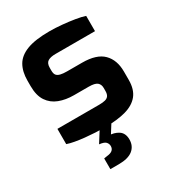

<svg xmlns="http://www.w3.org/2000/svg" viewBox="-178 -646 862 948"><g transform="rotate(-30 252.5 -172.0)"><path d="M252 6Q227 6 198 4.5Q169 3 140 0Q111 -3 86 -7.5Q61 -12 44 -18V-105H282Q303 -105 316.5 -108.5Q330 -112 336.5 -121.5Q343 -131 343 -149V-166Q343 -186 330 -197Q317 -208 282 -208H198Q152 -208 115 -222Q78 -236 56.5 -268Q35 -300 35 -354V-385Q35 -436 55 -471Q75 -506 122 -524Q169 -542 251 -542Q284 -542 321.5 -538.5Q359 -535 392.5 -529.5Q426 -524 446 -517V-430H221Q192 -430 177 -420.5Q162 -411 162 -385V-369Q162 -351 169 -342.5Q176 -334 190.5 -330.5Q205 -327 227 -327H313Q395 -327 432.5 -289.5Q470 -252 470 -186V-138Q470 -84 444.5 -52.5Q419 -21 370.5 -7.5Q322 6 252 6ZM171 198V137L189 134Q210 132 220 123.5Q230 115 230 100Q230 87 221 77Q212 67 184 64L243 50Q278 50 302 66Q326 82 326 118Q326 155 299.5 176.5Q273 198 219 198ZM184 64 235 -17H302L251 64Z"/></g></svg>

Font: Exo Thin
Style: Bold
Weight: 700
Version: Version 2.000